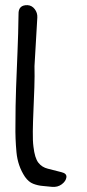

<svg xmlns="http://www.w3.org/2000/svg" viewBox="-20 -727 338 746"><path d="M182 -1Q165 -3 146 -4.5Q127 -6 109 -13Q91 -20 77 -40Q49 -82 44 -135.5Q39 -189 40 -240Q40 -317 42.5 -386.5Q45 -456 48 -525.5Q51 -595 52 -672Q51 -708 87 -707Q104 -706 115 -691.5Q126 -677 125 -659L114 -470Q115 -433 113.5 -388Q112 -343 110 -298.5Q108 -254 107.5 -216.5Q107 -179 110 -157Q115 -113 129 -95Q143 -77 166 -71.5Q189 -66 219 -58Q240 -53 238 -38Q236 -23 220 -11Q204 1 182 -1Z"/></svg>

Font: Mynerve
Style: Regular
Weight: 400
Designer: Carolina Short
Foundry: Carolina Short
Version: Version 1.000; ttfautohint (v1.8.4.7-5d5b)